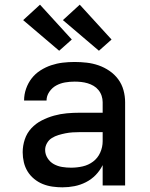

<svg xmlns="http://www.w3.org/2000/svg" viewBox="-20 -793 640 821"><path d="M247 8Q226 8 204.5 5Q183 2 163 -6Q143 -14 126 -28Q109 -42 98 -60Q87 -78 82 -99Q77 -120 77 -142Q77 -170 86 -197Q95 -224 114 -244.5Q133 -265 158.5 -278Q184 -291 211 -298.5Q238 -306 265.5 -308.5Q293 -311 321 -311H419V-356Q419 -370 414.5 -383.5Q410 -397 401 -408Q392 -419 380 -426Q368 -433 354.5 -437Q341 -441 327 -442.5Q313 -444 299 -444Q278 -444 258 -440.5Q238 -437 220.5 -427.5Q203 -418 191 -400.5Q179 -383 179 -363Q179 -363 179 -363Q179 -363 179 -363H83Q83 -363 83 -363Q83 -363 83 -364Q83 -389 91.5 -413.5Q100 -438 115.5 -458Q131 -478 153 -492Q175 -506 199 -514Q223 -522 248 -525Q273 -528 299 -528Q325 -528 351 -525Q377 -522 401.5 -513.5Q426 -505 448 -490Q470 -475 485.5 -454Q501 -433 508 -407.5Q515 -382 515 -356V0H419V-87Q407 -63 389 -44.5Q371 -26 347.5 -14Q324 -2 298.5 3Q273 8 247 8ZM284 -76Q309 -76 333.5 -81.5Q358 -87 378 -102Q398 -117 408.5 -140.5Q419 -164 419 -189V-228H321Q306 -228 290.5 -227Q275 -226 260 -223Q245 -220 230 -215.5Q215 -211 202 -203Q189 -195 181 -181Q173 -167 173 -152Q173 -133 183.5 -116.5Q194 -100 210.5 -91Q227 -82 246 -79Q265 -76 284 -76ZM403 -576 249 -707 321 -773 457 -624ZM233 -576 79 -707 151 -773 287 -624Z"/></svg>

Font: Iosevka Custom Medium Extended
Style: Regular
Weight: 500
Width: 7
Monospace: yes
Designer: Belleve Invis
Foundry: Belleve Invis
Version: Version 11.2.4; ttfautohint (v1.8.4)